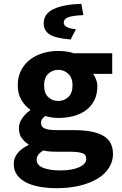

<svg xmlns="http://www.w3.org/2000/svg" viewBox="-20 -775 640 1006"><path d="M277 211Q229 211 187.5 203.5Q146 196 116 180.5Q86 165 69 141Q52 117 52 84Q52 23 129 -15V-19Q108 -32 93.5 -52Q79 -72 79 -104Q79 -129 95.5 -154Q112 -179 138 -197V-201Q111 -219 92 -251.5Q73 -284 73 -328Q73 -373 90.5 -406.5Q108 -440 137 -462.5Q166 -485 204.5 -496.5Q243 -508 285 -508Q331 -508 367 -496H568V-388H468Q476 -377 483 -359.5Q490 -342 490 -323Q490 -280 474 -249Q458 -218 430.5 -197.5Q403 -177 365.5 -167Q328 -157 285 -157Q253 -157 217 -167Q206 -159 200.5 -151Q195 -143 195 -130Q195 -110 215 -101.5Q235 -93 279 -93H371Q469 -93 520.5 -64Q572 -35 572 32Q572 71 551 104Q530 137 492 160.5Q454 184 399 197.5Q344 211 277 211ZM285 -246Q316 -246 338 -266.5Q360 -287 360 -328Q360 -367 338 -388Q316 -409 285 -409Q254 -409 232.5 -388Q211 -367 211 -328Q211 -287 232.5 -266.5Q254 -246 285 -246ZM298 118Q358 118 395 101Q432 84 432 58Q432 34 410 27Q388 20 345 20H283Q256 20 238.5 18.5Q221 17 207 13Q188 25 180 36.5Q172 48 172 62Q172 90 205.5 104Q239 118 298 118ZM350 -568Q270 -575 239.5 -595Q209 -615 209 -652Q209 -703 260.5 -727.5Q312 -752 406 -755L417 -696Q358 -693 336 -684Q314 -675 314 -657Q314 -643 329 -634Q344 -625 378 -622Z"/></svg>

Font: Source Code Pro
Style: Bold
Weight: 700
Monospace: yes
Designer: Paul D. Hunt, Teo Tuominen
Foundry: Adobe Systems Incorporated
Version: Version 2.030;PS 1.000;hotconv 16.6.51;makeotf.lib2.5.65220